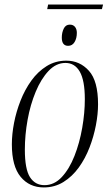

<svg xmlns="http://www.w3.org/2000/svg" viewBox="-20 -812 482 842"><path d="M187 -772 191 -792H432L427 -772ZM279 -611Q251 -611 251 -647Q251 -669 259.5 -686.5Q268 -704 286 -704Q301 -704 309 -694Q317 -684 317 -668Q317 -644 307 -627.5Q297 -611 279 -611ZM172 10Q109 10 70.5 -36.5Q32 -83 32 -179Q32 -223 41.5 -272.5Q51 -322 70 -370.5Q89 -419 117.5 -458.5Q146 -498 184.5 -522Q223 -546 271 -546Q330 -546 370 -501.5Q410 -457 410 -355Q410 -312 400.5 -262.5Q391 -213 372.5 -165Q354 -117 325.5 -77.5Q297 -38 258.5 -14Q220 10 172 10ZM175 0Q218 0 251 -35.5Q284 -71 306.5 -128Q329 -185 340.5 -251Q352 -317 352 -377Q352 -459 330 -497.5Q308 -536 267 -536Q226 -536 193 -501Q160 -466 136.5 -409.5Q113 -353 101 -286.5Q89 -220 89 -156Q89 -70 111.5 -35Q134 0 175 0Z"/></svg>

Font: Noto Serif Display ExtraCondensed Light
Style: Italic
Weight: 300
Width: 2
Italic angle: -12°
Designer: Monotype Design Team
Foundry: Monotype Imaging Inc.
Version: Version 2.009